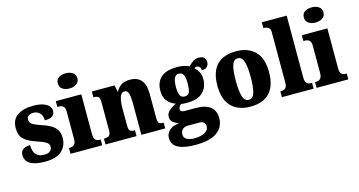

<svg xmlns="http://www.w3.org/2000/svg" viewBox="-98 -1212 3519 1882"><g transform="rotate(-15 1661.0 -271.0)"><path d="M228 10Q149 10 104.5 -6Q60 -22 42 -48.5Q24 -75 24 -108Q24 -150 52.5 -167.5Q81 -185 122 -185Q122 -117 152.5 -87.5Q183 -58 231 -58Q276 -58 294.5 -76Q313 -94 313 -118Q313 -147 285.5 -164.5Q258 -182 200 -201Q114 -228 71.5 -266.5Q29 -305 29 -381Q29 -468 89.5 -509Q150 -550 250 -550Q314 -550 353 -535.5Q392 -521 409.5 -499Q427 -477 427 -453Q427 -418 403 -400Q379 -382 325 -382Q325 -431 298.5 -457Q272 -483 234 -483Q205 -483 186 -470Q167 -457 167 -431Q167 -402 190 -385Q213 -368 279 -346Q330 -330 368 -309Q406 -288 427.5 -255.5Q449 -223 449 -171Q449 -90 393.5 -40Q338 10 228 10Z M640 -621Q598 -621 569.5 -640.5Q541 -660 541 -698Q541 -738 569.5 -756.5Q598 -775 640 -775Q680 -775 710 -756.5Q740 -738 740 -698Q740 -660 710 -640.5Q680 -621 640 -621ZM483 0V-59H494Q521 -59 537.5 -75Q554 -91 554 -133V-410Q554 -448 537 -462.5Q520 -477 494 -477H477V-536H736V-130Q736 -89 752.5 -74Q769 -59 795 -59H805V0Z M838 0V-59H842Q874 -59 890.5 -71Q907 -83 907 -127V-413Q907 -454 892 -465.5Q877 -477 847 -477H843V-536H1074L1086 -470H1091Q1108 -503 1139.5 -527Q1171 -551 1233 -551Q1308 -551 1346.5 -505.5Q1385 -460 1385 -359V-129Q1385 -83 1396.5 -71Q1408 -59 1440 -59H1444V0H1202V-320Q1202 -384 1192 -419Q1182 -454 1152 -454Q1128 -454 1114.5 -433Q1101 -412 1095.5 -377.5Q1090 -343 1090 -303V-124Q1090 -82 1104 -70.5Q1118 -59 1149 -59H1153V0Z M1691 233Q1454 233 1454 102Q1454 54 1490 22.5Q1526 -9 1587 -13Q1558 -24 1532 -43.5Q1506 -63 1506 -100Q1506 -135 1534 -160Q1562 -185 1607 -208Q1560 -223 1526.5 -261Q1493 -299 1493 -366Q1493 -455 1546 -503Q1599 -551 1713 -551Q1750 -551 1778 -545Q1806 -539 1833 -526Q1857 -551 1881 -568Q1905 -585 1943 -585Q1976 -585 1993.5 -566.5Q2011 -548 2011 -523Q2011 -498 1995 -478Q1979 -458 1938 -458Q1938 -485 1925.5 -495Q1913 -505 1904 -505Q1893 -505 1885.5 -502Q1878 -499 1873 -496Q1896 -476 1913 -445.5Q1930 -415 1930 -371Q1930 -289 1878 -238Q1826 -187 1713 -187Q1703 -187 1685 -188Q1667 -189 1659 -192Q1649 -188 1639 -174Q1629 -160 1629 -145Q1629 -129 1641.5 -122.5Q1654 -116 1670 -116H1782Q1883 -116 1932.5 -76.5Q1982 -37 1982 38Q1982 129 1910.5 181Q1839 233 1691 233ZM1711 -253Q1750 -253 1760.5 -285Q1771 -317 1771 -365Q1771 -397 1767 -424.5Q1763 -452 1750 -468Q1737 -484 1711 -484Q1686 -484 1673 -467.5Q1660 -451 1655 -423.5Q1650 -396 1650 -364Q1650 -318 1661.5 -285.5Q1673 -253 1711 -253ZM1694 168Q1763 168 1802.5 145.5Q1842 123 1842 83Q1842 61 1827.5 46Q1813 31 1781 31H1661Q1647 31 1630.5 37.5Q1614 44 1602.5 59.5Q1591 75 1591 102Q1591 137 1622 152.5Q1653 168 1694 168Z M2307 10Q2185 10 2115.5 -60Q2046 -130 2046 -271Q2046 -412 2113 -481.5Q2180 -551 2310 -551Q2431 -551 2500.5 -481.5Q2570 -412 2570 -271Q2570 -130 2503 -60Q2436 10 2307 10ZM2309 -59Q2351 -59 2367.5 -113Q2384 -167 2384 -271Q2384 -375 2367 -427.5Q2350 -480 2308 -480Q2265 -480 2249 -427.5Q2233 -375 2233 -271Q2233 -167 2249.5 -113Q2266 -59 2309 -59Z M2628 0V-59H2638Q2664 -59 2680.5 -74Q2697 -89 2697 -130V-644Q2697 -669 2685.5 -681Q2674 -693 2660 -697Q2646 -701 2638 -701H2628V-760H2880V-130Q2880 -89 2897 -74Q2914 -59 2940 -59H2950V0Z M3137 -621Q3095 -621 3066.5 -640.5Q3038 -660 3038 -698Q3038 -738 3066.5 -756.5Q3095 -775 3137 -775Q3177 -775 3207 -756.5Q3237 -738 3237 -698Q3237 -660 3207 -640.5Q3177 -621 3137 -621ZM2980 0V-59H2991Q3018 -59 3034.5 -75Q3051 -91 3051 -133V-410Q3051 -448 3034 -462.5Q3017 -477 2991 -477H2974V-536H3233V-130Q3233 -89 3249.5 -74Q3266 -59 3292 -59H3302V0Z"/></g></svg>

Font: Noto Serif Hebrew SemiCondensed Black
Style: Regular
Weight: 900
Width: 4
Designer: Monotype Design Team
Foundry: Monotype Imaging Inc.
Version: Version 2.004; ttfautohint (v1.8.4.7-5d5b)